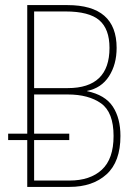

<svg xmlns="http://www.w3.org/2000/svg" viewBox="-20 -734 539 754"><path d="M253 0Q344 0 398.5 -49.5Q453 -99 453 -200Q453 -270 423 -315.5Q393 -361 322 -376V-377Q378 -388 408 -434.5Q438 -481 438 -546Q438 -714 245 -714H87V-209H12V-184H87V0ZM114 -689H237Q330 -689 370 -654.5Q410 -620 410 -546Q410 -388 246 -388H114ZM114 -184H252V-209H114V-363H246Q328 -363 377 -328Q426 -293 426 -200Q426 -110 380 -67.5Q334 -25 253 -25H114Z"/></svg>

Font: Noto Sans Display SemiCondensed Thin
Style: Regular
Weight: 250
Width: 4
Designer: Monotype Design team
Foundry: Monotype Imaging Inc.
Version: 1.000